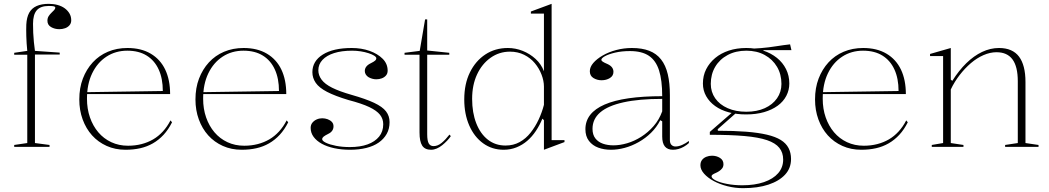

<svg xmlns="http://www.w3.org/2000/svg" viewBox="-20 -765 5465 1000"><path d="M54 0V-10L122 -20V-480H54V-490L122 -500Q118 -540 117 -576Q116 -612 117 -637Q119 -675 132 -698.5Q145 -722 170.5 -733.5Q196 -745 234 -745Q259 -745 280.5 -739Q302 -733 317.5 -721.5Q333 -710 342 -694.5Q351 -679 351 -659Q351 -644 342 -633.5Q333 -623 319 -618Q305 -613 289 -613Q265 -613 246 -624Q227 -635 227 -657Q227 -671 233.5 -681Q240 -691 248 -698.5Q256 -706 262 -712.5Q268 -719 268 -725Q268 -730 261 -732Q254 -734 234 -734Q191 -734 171.5 -711.5Q152 -689 152 -641Q152 -618 153 -594Q154 -570 156.5 -546Q159 -522 162 -500L291 -491V-481H162V-20L238 -10V0Z M644 -515Q715 -515 765 -485.5Q815 -456 840.5 -402.5Q866 -349 866 -275H433V-285L828 -291Q828 -356 806.5 -403Q785 -450 744 -475.5Q703 -501 643 -501Q582 -501 534.5 -470Q487 -439 460 -383Q433 -327 433 -251Q433 -198 448.5 -153.5Q464 -109 492 -76Q520 -43 559.5 -24.5Q599 -6 647 -6Q684 -6 717 -14.5Q750 -23 777.5 -39Q805 -55 828 -80Q851 -105 868 -138L876 -128Q857 -90 832 -63Q807 -36 776.5 -18.5Q746 -1 710.5 7Q675 15 634 15Q580 15 535.5 -5Q491 -25 459.5 -60Q428 -95 410.5 -143Q393 -191 393 -247Q393 -307 411.5 -355.5Q430 -404 463 -440Q496 -476 542 -495.5Q588 -515 644 -515Z M1249 -515Q1320 -515 1370 -485.5Q1420 -456 1445.5 -402.5Q1471 -349 1471 -275H1038V-285L1433 -291Q1433 -356 1411.5 -403Q1390 -450 1349 -475.5Q1308 -501 1248 -501Q1187 -501 1139.5 -470Q1092 -439 1065 -383Q1038 -327 1038 -251Q1038 -198 1053.5 -153.5Q1069 -109 1097 -76Q1125 -43 1164.5 -24.5Q1204 -6 1252 -6Q1289 -6 1322 -14.5Q1355 -23 1382.5 -39Q1410 -55 1433 -80Q1456 -105 1473 -138L1481 -128Q1462 -90 1437 -63Q1412 -36 1381.5 -18.5Q1351 -1 1315.5 7Q1280 15 1239 15Q1185 15 1140.5 -5Q1096 -25 1064.5 -60Q1033 -95 1015.5 -143Q998 -191 998 -247Q998 -307 1016.5 -355.5Q1035 -404 1068 -440Q1101 -476 1147 -495.5Q1193 -515 1249 -515Z M1803 15Q1759 15 1721.5 7Q1684 -1 1656.5 -16Q1629 -31 1613.5 -52Q1598 -73 1598 -99Q1598 -115 1607 -126Q1616 -137 1629.5 -143Q1643 -149 1658 -149Q1673 -149 1686.5 -144Q1700 -139 1708.5 -130Q1717 -121 1717 -107Q1717 -94 1710 -84Q1703 -74 1690 -68Q1672 -59 1665 -53Q1658 -47 1658 -40Q1658 -31 1677.5 -21.5Q1697 -12 1730 -5.5Q1763 1 1802 1Q1856 1 1894.5 -13Q1933 -27 1954.5 -53.5Q1976 -80 1976 -118Q1976 -146 1959 -167.5Q1942 -189 1903 -207.5Q1864 -226 1795 -244Q1725 -265 1683.5 -286.5Q1642 -308 1624.5 -333.5Q1607 -359 1607 -389Q1607 -447 1661.5 -481Q1716 -515 1812 -515Q1863 -515 1905 -500Q1947 -485 1973 -459Q1999 -433 1999 -397Q1999 -382 1990.5 -372Q1982 -362 1968.5 -357Q1955 -352 1940 -352Q1929 -352 1918.5 -355Q1908 -358 1899.5 -363Q1891 -368 1885.5 -376.5Q1880 -385 1880 -395Q1880 -421 1912 -436Q1928 -444 1934 -449.5Q1940 -455 1940 -461Q1940 -468 1929 -475Q1918 -482 1899.5 -488Q1881 -494 1859 -497.5Q1837 -501 1814 -501Q1759 -501 1720 -488.5Q1681 -476 1659.5 -453Q1638 -430 1638 -399Q1638 -373 1655 -350Q1672 -327 1710 -308Q1748 -289 1811 -271Q1885 -250 1928.5 -229.5Q1972 -209 1990.5 -185Q2009 -161 2009 -129Q2009 -94 1994 -67.5Q1979 -41 1952.5 -22.5Q1926 -4 1888 5.5Q1850 15 1803 15Z M2225 15Q2193 15 2179 -6.5Q2165 -28 2165 -75V-480H2087V-490L2166 -500L2194 -664H2205V-502L2320 -490V-480H2205V-66Q2205 -32 2213 -18Q2221 -4 2238 -4Q2260 -4 2280.5 -21Q2301 -38 2321 -64L2328 -56Q2320 -44 2308.5 -32Q2297 -20 2283.5 -9Q2270 2 2255 8.5Q2240 15 2225 15Z M2853 -745V-35H2920V-25L2813 15V-139L2805 -147Q2791 -113 2771 -83Q2751 -53 2726 -31.5Q2701 -10 2670 2.5Q2639 15 2603 15Q2543 15 2496.5 -18.5Q2450 -52 2424 -111.5Q2398 -171 2398 -247Q2398 -328 2427.5 -388Q2457 -448 2508 -481.5Q2559 -515 2625 -515Q2665 -515 2702.5 -500Q2740 -485 2769.5 -458Q2799 -431 2813 -394V-694H2745V-705ZM2636 -496Q2580 -496 2535 -464Q2490 -432 2464.5 -377Q2439 -322 2439 -250Q2439 -178 2460.5 -123Q2482 -68 2521 -37.5Q2560 -7 2613 -7Q2654 -7 2686.5 -25Q2719 -43 2743.5 -74Q2768 -105 2785.5 -142.5Q2803 -180 2813 -219V-314Q2813 -344 2800.5 -376.5Q2788 -409 2765.5 -436Q2743 -463 2710 -479.5Q2677 -496 2636 -496Z M3271 -515Q3324 -515 3361.5 -500.5Q3399 -486 3423 -455.5Q3447 -425 3458 -378.5Q3469 -332 3469 -269V-36Q3469 -18 3477.5 -10Q3486 -2 3498 -2Q3514 -2 3532.5 -10Q3551 -18 3568 -31V-20Q3556 -9 3542 -1Q3528 7 3513.5 11Q3499 15 3485 15Q3457 15 3443 -2Q3429 -19 3429 -54Q3429 -84 3429 -97.5Q3429 -111 3429 -118Q3429 -125 3429 -133L3419 -139Q3400 -102 3371 -73.5Q3342 -45 3306.5 -25Q3271 -5 3234 5Q3197 15 3162 15Q3126 15 3096 4Q3066 -7 3047.5 -31Q3029 -55 3029 -92Q3029 -177 3129 -220.5Q3229 -264 3429 -264Q3429 -347 3412.5 -398.5Q3396 -450 3359.5 -474.5Q3323 -499 3261 -499Q3218 -499 3184 -491Q3150 -483 3131 -472.5Q3112 -462 3112 -453Q3112 -449 3119 -444Q3126 -439 3145 -431Q3175 -417 3175 -391Q3175 -370 3156.5 -358.5Q3138 -347 3113 -347Q3090 -347 3071 -358.5Q3052 -370 3052 -394Q3052 -416 3070 -437Q3088 -458 3119 -476Q3150 -494 3189.5 -504.5Q3229 -515 3271 -515ZM3429 -250Q3308 -250 3227 -232Q3146 -214 3106 -179.5Q3066 -145 3066 -94Q3066 -63 3081 -44Q3096 -25 3120.5 -16.5Q3145 -8 3175 -8Q3209 -8 3246.5 -19Q3284 -30 3319.5 -52.5Q3355 -75 3384 -108Q3413 -141 3429 -185Z M3850 215Q3809 215 3769 205Q3729 195 3697.5 178Q3666 161 3647 139.5Q3628 118 3628 96Q3628 79 3636.5 68Q3645 57 3659 51.5Q3673 46 3688 46Q3712 46 3730 57.5Q3748 69 3748 90Q3748 103 3741.5 111.5Q3735 120 3726 126Q3717 132 3707.5 136Q3698 140 3692 144Q3686 148 3686 153Q3686 164 3708 175Q3730 186 3767 193Q3804 200 3846 200Q3911 200 3959 183.5Q4007 167 4033 137Q4059 107 4059 66Q4059 30 4039 5Q4019 -20 3975 -35Q3931 -50 3857.5 -56.5Q3784 -63 3677 -63V-78L3800 -185L3812 -175L3718 -92L3719 -84Q3803 -84 3866.5 -79Q3930 -74 3974.5 -63.5Q4019 -53 4046.5 -36Q4074 -19 4087 6Q4100 31 4100 63Q4100 111 4069 144.5Q4038 178 3982.5 196.5Q3927 215 3850 215ZM3866 -169Q3817 -169 3776 -180Q3735 -191 3705 -212.5Q3675 -234 3658 -264Q3641 -294 3641 -330Q3641 -371 3658 -404.5Q3675 -438 3705 -463Q3735 -488 3776 -501.5Q3817 -515 3867 -515Q3915 -515 3955.5 -501.5Q3996 -488 4026.5 -463.5Q4057 -439 4074 -405Q4091 -371 4091 -330Q4091 -296 4075.5 -266Q4060 -236 4030.5 -214.5Q4001 -193 3959.5 -181Q3918 -169 3866 -169ZM3867 -183Q3922 -183 3963 -201.5Q4004 -220 4027 -253Q4050 -286 4050 -328Q4050 -378 4027 -417Q4004 -456 3963 -478.5Q3922 -501 3867 -501Q3812 -501 3770 -478.5Q3728 -456 3705 -417Q3682 -378 3682 -328Q3682 -286 3705 -253Q3728 -220 3770 -201.5Q3812 -183 3867 -183ZM3956 -491 3904 -512Q3924 -513 3943.5 -514.5Q3963 -516 3983 -518.5Q4003 -521 4022 -524Q4041 -527 4059 -529.5Q4077 -532 4095 -534L4102 -504H3956Z M4476 -515Q4547 -515 4597 -485.5Q4647 -456 4672.5 -402.5Q4698 -349 4698 -275H4265V-285L4660 -291Q4660 -356 4638.5 -403Q4617 -450 4576 -475.5Q4535 -501 4475 -501Q4414 -501 4366.5 -470Q4319 -439 4292 -383Q4265 -327 4265 -251Q4265 -198 4280.5 -153.5Q4296 -109 4324 -76Q4352 -43 4391.5 -24.5Q4431 -6 4479 -6Q4516 -6 4549 -14.5Q4582 -23 4609.5 -39Q4637 -55 4660 -80Q4683 -105 4700 -138L4708 -128Q4689 -90 4664 -63Q4639 -36 4608.5 -18.5Q4578 -1 4542.5 7Q4507 15 4466 15Q4412 15 4367.5 -5Q4323 -25 4291.5 -60Q4260 -95 4242.5 -143Q4225 -191 4225 -247Q4225 -307 4243.5 -355.5Q4262 -404 4295 -440Q4328 -476 4374 -495.5Q4420 -515 4476 -515Z M5389 -10V0H5215V-10L5281 -20V-342Q5281 -418 5253.5 -455.5Q5226 -493 5170 -493Q5137 -493 5102.5 -478Q5068 -463 5036.5 -436Q5005 -409 4978 -374Q4951 -339 4932 -299V-20L4998 -10V0H4833V-10L4892 -20V-473H4824V-484L4932 -515V-350L4940 -344Q4974 -398 5013 -436Q5052 -474 5095 -494.5Q5138 -515 5183 -515Q5219 -515 5245 -503.5Q5271 -492 5287.5 -470Q5304 -448 5312.5 -415Q5321 -382 5321 -338V-20Z"/></svg>

Font: Kalnia ExtraLight
Style: Regular
Weight: 250
Designer: Frida Medrano
Foundry: Frida Medrano
Version: Version 1.105